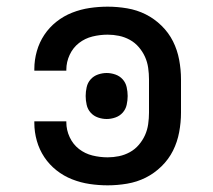

<svg xmlns="http://www.w3.org/2000/svg" viewBox="-20 -548 640 576"><path d="M303 8Q276 8 249 4Q222 0 196.5 -10Q171 -20 149.5 -37Q128 -54 113 -76.5Q98 -99 90.5 -125.5Q83 -152 83 -179V-184H179V-181Q179 -158 189 -136.5Q199 -115 217 -101Q235 -87 257.5 -81.5Q280 -76 303 -76Q320 -76 337 -79.5Q354 -83 369.5 -91.5Q385 -100 396.5 -113.5Q408 -127 415 -142.5Q422 -158 424.5 -175.5Q427 -193 427 -210V-310Q427 -327 424.5 -344.5Q422 -362 415 -377.5Q408 -393 396.5 -406.5Q385 -420 369.5 -428.5Q354 -437 337 -440.5Q320 -444 303 -444Q280 -444 257.5 -438.5Q235 -433 217 -419Q199 -405 189 -383.5Q179 -362 179 -339V-336H83V-341Q83 -368 90.5 -394.5Q98 -421 113 -443.5Q128 -466 149.5 -483Q171 -500 196.5 -510Q222 -520 249 -524Q276 -528 303 -528Q332 -528 361.5 -523Q391 -518 417 -505Q443 -492 464.5 -471Q486 -450 499 -424Q512 -398 517.5 -368.5Q523 -339 523 -310V-210Q523 -181 517.5 -151.5Q512 -122 499 -96Q486 -70 464.5 -49Q443 -28 417 -15Q391 -2 361.5 3Q332 8 303 8ZM300 -191Q287 -191 274 -195.5Q261 -200 252 -210Q243 -220 240 -233.5Q237 -247 237 -260Q237 -273 240 -286.5Q243 -300 252 -310Q261 -320 274 -324.5Q287 -329 300 -329Q313 -329 326 -324.5Q339 -320 348 -310Q357 -300 360 -286.5Q363 -273 363 -260Q363 -247 360 -233.5Q357 -220 348 -210Q339 -200 326 -195.5Q313 -191 300 -191Z"/></svg>

Font: Iosevka Fixed Curly Md Ex
Style: Regular
Weight: 500
Width: 7
Monospace: yes
Designer: Belleve Invis
Foundry: Belleve Invis
Version: Version 30.1.2